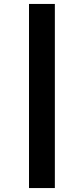

<svg xmlns="http://www.w3.org/2000/svg" viewBox="-20 -731 425 973"><path d="M127 222V-711H258V222Z"/></svg>

Font: Ysabeau Infant Black
Style: Regular
Weight: 900
Designer: Christian Thalmann (Catharsis Fonts)
Version: Version 2.001;gftools[0.9.30]; featfreeze: ss01,ss02,lnum